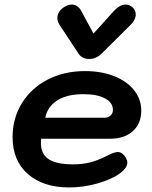

<svg xmlns="http://www.w3.org/2000/svg" viewBox="-20 -811 666 840"><path d="M35 -211Q35 -294 76 -360Q117 -426 189 -463Q261 -500 352 -500Q423 -500 479 -478Q535 -456 566.5 -416.5Q598 -377 598 -327Q598 -270 561 -237Q524 -204 461 -204H160Q159 -197 159 -185Q159 -137 193 -114.5Q227 -92 299 -92Q340 -92 372.5 -100Q405 -108 441 -126Q478 -146 496 -146Q511 -146 524 -130Q537 -114 537 -100Q537 -78 508 -55Q471 -27 408.5 -9Q346 9 283 9Q168 9 101.5 -50Q35 -109 35 -211ZM437 -296Q453 -296 463.5 -305.5Q474 -315 474 -330Q474 -362 439.5 -380.5Q405 -399 345 -399Q274 -399 231 -372Q188 -345 178 -296ZM323 -577 240 -703Q231 -717 231 -732Q231 -760 259 -779Q277 -791 294 -791Q320 -791 335 -764L389 -664L479 -764Q505 -791 529 -791Q546 -791 560 -779Q574 -765 574 -748Q574 -725 552 -703L425 -577Q401 -553 370 -553Q339 -553 323 -577Z"/></svg>

Font: Kodchasan
Style: Bold Italic
Weight: 700
Italic angle: -10°
Version: Version 1.000; ttfautohint (v1.6)